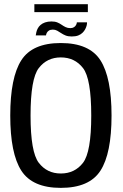

<svg xmlns="http://www.w3.org/2000/svg" viewBox="-20 -884 582 908"><path d="M267.5 4.5Q402.5 4.5 455 -76.8Q507.5 -158 507.5 -337.5Q507.5 -517 455 -598.8Q402.5 -680.5 267.5 -680.5Q133 -680.5 80.8 -599Q28.5 -517.5 28.5 -337.5Q28.5 -158 81 -76.8Q133.5 4.5 267.5 4.5ZM267.5 -63.5Q202.5 -63.5 163.5 -114Q124.5 -164.5 124.5 -337.5Q124.5 -512 163.5 -562.2Q202.5 -612.5 267.5 -612.5Q333.5 -612.5 372.5 -562.2Q411.5 -512 411.5 -337.5Q411.5 -164.5 372.5 -114Q333.5 -63.5 267.5 -63.5ZM319 -711.5Q337.5 -711.5 349.8 -716.2Q362 -721 370 -728.8Q378 -736.5 382.8 -745.5Q387.5 -754.5 389.8 -763.2Q392 -772 391.5 -778.5H343.5Q343.5 -773.5 340.2 -766.8Q337 -760 330 -755.5Q323 -751 312.5 -751Q300 -751 290.2 -755.8Q280.5 -760.5 271.2 -767Q262 -773.5 251 -778Q240 -782.5 223.5 -782.5Q206 -782.5 193.2 -778Q180.5 -773.5 172 -766.2Q163.5 -759 158.8 -750Q154 -741 152 -732.2Q150 -723.5 149 -716.5H197.5Q198 -722 201.2 -728.5Q204.5 -735 211.5 -739.5Q218.5 -744 230 -744Q241 -744 250.2 -739Q259.5 -734 269 -727.5Q278.5 -721 290.2 -716.2Q302 -711.5 319 -711.5ZM142.5 -826.5H395.5V-864H142.5Z"/></svg>

Font: Anybody SemiCondensed
Style: Regular
Weight: 400
Width: 4
Version: Version 1.113;gftools[0.9.25]